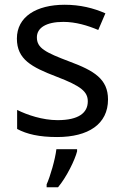

<svg xmlns="http://www.w3.org/2000/svg" viewBox="-20 -566 519 807"><path d="M434 -148C434 -234 375 -269 273 -307C170 -346 135 -364 135 -409C135 -449 174 -474 246 -474C298 -474 348 -459 393 -440L423 -510C373 -532 317 -546 252 -546C132 -546 51 -495 51 -404C51 -316 113 -284 217 -244C322 -204 349 -180 349 -140C349 -92 311 -61 222 -61C159 -61 94 -83 52 -104V-24C93 -2 145 10 220 10C351 10 434 -44 434 -148ZM304 70V61H217C212 104 191 176 176 209V221H224C260 178 295 106 304 70Z"/></svg>

Font: Noto Sans Hebrew Droid Medium
Style: Regular
Weight: 500
Designer: Monotype Design Team
Foundry: Monotype Imaging Inc.
Version: Version 1.100